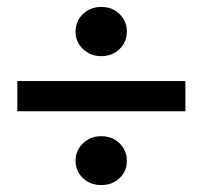

<svg xmlns="http://www.w3.org/2000/svg" viewBox="-20 -600 584 554"><path d="M272 -66Q241 -66 219.5 -86Q198 -106 198 -136Q198 -166 219.5 -186.5Q241 -207 272 -207Q304 -207 325 -186.5Q346 -166 346 -136Q346 -106 325 -86Q304 -66 272 -66ZM272 -438Q241 -438 219.5 -458.5Q198 -479 198 -509Q198 -539 219.5 -559.5Q241 -580 272 -580Q304 -580 325 -559.5Q346 -539 346 -509Q346 -479 325 -458.5Q304 -438 272 -438ZM515 -279H30V-366H515Z"/></svg>

Font: Source Serif 4
Style: Bold
Weight: 700
Designer: Frank Grießhammer
Foundry: Adobe
Version: Version 4.005;hotconv 1.1.0;makeotfexe 2.6.0